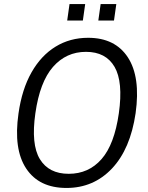

<svg xmlns="http://www.w3.org/2000/svg" viewBox="-20 -920 734 950"><path d="M309 10Q173.5 10 109.8 -85.8Q46 -181.5 71.5 -358.5Q88.5 -478.5 136 -562Q183.5 -645.5 255 -689.2Q326.5 -733 416 -733Q549.5 -733 612.8 -636Q676 -539 651 -360Q625 -182.5 534 -86.2Q443 10 309 10ZM320 -60Q418.5 -60 482.2 -132.5Q546 -205 568 -359.5Q590 -515 546.8 -589.2Q503.5 -663.5 405.5 -663.5Q307.5 -663.5 242.2 -589Q177 -514.5 155 -359.5Q133 -205.5 177.2 -132.8Q221.5 -60 320 -60ZM466.5 -818.5 478 -900H555.5L544 -818.5ZM312.5 -818.5 324 -900H401.5L390 -818.5Z"/></svg>

Font: Public Sans Light
Style: Italic
Weight: 300
Italic angle: -8°
Designer: The Public Sans project authors (U.S. Web Design System). Libre Franklin designed by Pablo Impallari and Rodrigo Fuenzal
Version: Version 1.007; ttfautohint (v1.8.1) -l 8 -r 50 -G 200 -x 14 